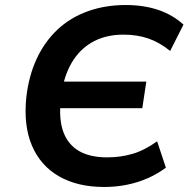

<svg xmlns="http://www.w3.org/2000/svg" viewBox="-20 -735 757 765"><path d="M395 10Q289 10 215 -32.5Q141 -75 107 -155.5Q73 -236 85 -349Q95 -434 126.5 -501.5Q158 -569 209 -617Q260 -665 329.5 -690Q399 -715 481 -715Q553 -715 610.5 -695.5Q668 -676 711 -637L658 -532Q616 -566 571.5 -581.5Q527 -597 472 -597Q406 -597 356 -571.5Q306 -546 273.5 -497.5Q241 -449 228 -380L202 -410H563L547 -304H188L222 -335Q214 -259 232.5 -209Q251 -159 294.5 -133.5Q338 -108 407 -108Q460 -108 508 -122Q556 -136 606 -172L641 -67Q606 -41 566.5 -24Q527 -7 484 1.5Q441 10 395 10Z"/></svg>

Font: Nunito Sans 8pt
Style: Bold Italic
Weight: 700
Italic angle: -9°
Version: Version 3.101;gftools[0.9.27]